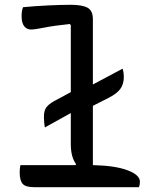

<svg xmlns="http://www.w3.org/2000/svg" viewBox="-20 -780 640 800"><path d="M65 -92H295L297 -96Q275 -126 275 -179V-309L167 -249Q165 -259 164 -271Q163 -283 163 -293Q163 -319 173 -332.5Q183 -346 206 -359L275 -396V-675L271 -680Q204 -673 164.5 -665Q125 -657 109 -657Q92 -657 81 -670.5Q70 -684 70 -713Q70 -735 76 -750Q129 -755 182 -757.5Q235 -760 275 -760Q322 -760 344.5 -748Q367 -736 367 -700V-428L491 -494Q496 -477 496 -461Q496 -429 481 -409Q466 -389 432 -372L367 -339V-92Q460 -90 511.5 -70.5Q563 -51 563 -23Q563 -16 562 -10.5Q561 -5 559 0H123Q86 0 74 -14.5Q62 -29 62 -62Q62 -77 65 -92Z"/></svg>

Font: Recursive Mn Csl St
Style: Regular
Weight: 400
Monospace: yes
Version: Version 1.079;hotconv 1.0.112;makeotfexe 2.5.65598; ttfautoh